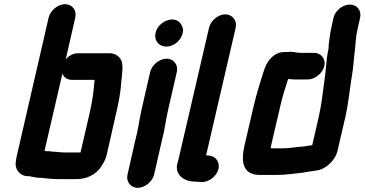

<svg xmlns="http://www.w3.org/2000/svg" viewBox="-20 -794 1753 923"><path d="M432 -381C428 -338 421 -294 410 -246L367 -61H292C271 -61 249 -65 231 -65C222 -67 213 -68 203 -67L194 -69L280 -440C288 -420 304 -410 327 -410H435C434 -405 433 -386 432 -381ZM293 -774C259 -774 222 -744 214 -710L61 -46C57 -28 55 -14 55 -3C56 24 79 53 113 53H120C139 56 157 62 180 61C204 64 234 67 263 67H349C399 67 441 44 465 9C476 -8 488 -27 493 -50L537 -244C550 -299 560 -350 563 -399C566 -433 573 -475 565 -499C558 -518 538 -538 508 -538H356C333 -538 313 -528 296 -509L342 -710C350 -744 327 -774 293 -774Z M702 -448 660 -265C649 -217 644 -168 631 -122L593 45C585 79 608 109 642 109C676 109 713 79 721 45L759 -122C772 -169 777 -217 788 -265L830 -448C838 -482 815 -512 781 -512C747 -512 710 -482 702 -448ZM780 -570C815 -570 850 -599 858 -634C863 -654 857 -669 847 -682C818 -722 741 -692 728 -637C719 -600 743 -570 780 -570Z M985 -661 836 -19C814 38 857 79 917 79C923 80 929 80 936 80L946 81C981 84 1018 56 1029 23C1040 -13 1018 -43 986 -46L975 -47C974 -47 972 -47 971 -48L1113 -661C1121 -695 1097 -725 1063 -725C1029 -725 993 -695 985 -661Z M1662 -772C1627 -772 1591 -743 1583 -708L1571 -652C1568 -641 1567 -631 1566 -622L1563 -602C1561 -589 1559 -571 1559 -558C1547 -505 1548 -457 1539 -403C1532 -347 1525 -288 1511 -226L1481 -96H1480L1466 -94C1453 -91 1443 -90 1429 -89C1399 -87 1371 -81 1339 -81H1282C1282 -85 1282 -89 1283 -93L1327 -282C1338 -330 1351 -371 1365 -414H1370C1379 -413 1387 -412 1396 -412H1460C1494 -412 1531 -442 1539 -476C1547 -510 1524 -540 1490 -540H1426C1407 -540 1392 -545 1373 -545C1370 -544 1366 -544 1362 -544H1347C1328 -544 1310 -538 1295 -526C1265 -502 1255 -476 1242 -434C1226 -383 1212 -338 1199 -282L1155 -93C1137 -13 1149 47 1229 47H1309C1354 47 1393 40 1436 36C1462 30 1489 29 1515 23C1551 13 1592 -25 1602 -67L1639 -226C1657 -305 1662 -376 1675 -451C1680 -485 1681 -517 1686 -551C1690 -585 1690 -615 1698 -650L1711 -708C1719 -743 1697 -772 1662 -772Z"/></svg>

Font: Electronic
Style: SuThkIt
Weight: 900
Version: Version 1.011